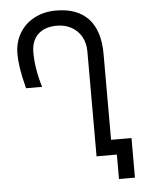

<svg xmlns="http://www.w3.org/2000/svg" viewBox="-58 -776 715 942"><g transform="rotate(-5 300.0 -305.0)"><path d="M251 -655.5Q191.5 -655.5 158.2 -623.8Q125 -592 125 -535.5Q125 -455 153 -363H74Q58.5 -423 52.5 -463Q46.5 -503 46.5 -533.5Q46.5 -591 72.8 -635.5Q99 -680 146 -705Q193 -730 253.5 -730Q358.5 -730 413 -670.8Q467.5 -611.5 467.5 -498V-74.5H568V120.5H489.5V0H389.5V-516.5Q389.5 -557.5 372 -589Q354.5 -620.5 323 -638Q291.5 -655.5 251 -655.5Z"/></g></svg>

Font: JuliaMono
Style: Regular
Weight: 400
Monospace: yes
Designer: cormullion
Foundry: corm
Version: Version 0.055; ttfautohint (v1.8.4)